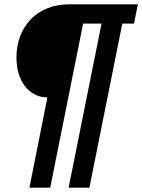

<svg xmlns="http://www.w3.org/2000/svg" viewBox="-20 -718 657 887"><path d="M199 -268Q167 -268 141 -281.5Q115 -295 96 -319Q77 -343 66.5 -377Q56 -411 56 -452Q56 -505 73 -550Q90 -595 121.5 -628Q153 -661 198.5 -679.5Q244 -698 301 -698H617L599 -609H545L393 149H297L449 -609H364L212 149H116Z"/></svg>

Font: IBM Plex Sans Cond
Style: Bold Italic
Weight: 700
Width: 3
Italic angle: -11°
Designer: Mike Abbink, Paul van der Laan, Pieter van Rosmalen
Foundry: Bold Monday
Version: Version 1.3